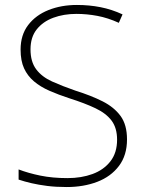

<svg xmlns="http://www.w3.org/2000/svg" viewBox="-20 -744 584 774"><path d="M492 -182Q492 -118 459.5 -75Q427 -32 372 -11Q317 10 249 10Q205 10 170 5.5Q135 1 107 -5.5Q79 -12 55 -20V-61Q94 -46 143 -36Q192 -26 252 -26Q308 -26 353 -42.5Q398 -59 425 -93.5Q452 -128 452 -181Q452 -228 430 -257.5Q408 -287 365 -307.5Q322 -328 259 -348Q216 -362 179.5 -378Q143 -394 117 -416Q91 -438 77 -468.5Q63 -499 63 -544Q63 -603 93.5 -643Q124 -683 175.5 -703.5Q227 -724 290 -724Q340 -724 385.5 -715Q431 -706 474 -686L459 -652Q415 -672 372.5 -680Q330 -688 288 -688Q237 -688 195 -672.5Q153 -657 128 -625.5Q103 -594 103 -545Q103 -495 126 -464.5Q149 -434 190 -415.5Q231 -397 283 -379Q347 -359 393.5 -335.5Q440 -312 466 -276.5Q492 -241 492 -182Z"/></svg>

Font: Noto Sans Cham ExtraLight
Style: Regular
Weight: 250
Version: Version 2.002